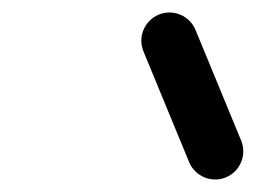

<svg xmlns="http://www.w3.org/2000/svg" viewBox="-20 -567 409 307"><path d="M209.4 -484.8C233.7 -425.8 258.1 -366.8 282.4 -307.8C291.9 -284.9 318.2 -273.9 341.2 -283.4C364.1 -292.9 375.1 -319.2 365.6 -342.2C341.3 -401.2 316.9 -460.2 292.6 -519.2C283.1 -542.1 256.8 -553.1 233.8 -543.6C210.9 -534.1 199.9 -507.8 209.4 -484.8Z"/></svg>

Font: FRB American Cursive Guidelines Arrows Black
Style: Bold Italic
Weight: 900
Italic angle: -25°
Version: Version 2.0;Modular Font Editor K font №1